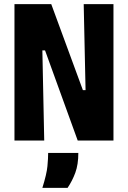

<svg xmlns="http://www.w3.org/2000/svg" viewBox="-20 -680 619 929"><path d="M50 0V-660H228L381 -244H394L385 -660H529V0H356L198 -436H185L194 0ZM185 229Q206 162 209.5 124Q213 86 213 60H359Q359 116 344.5 155.5Q330 195 307 229Z"/></svg>

Font: Bricolage Grotesque Condensed ExtraBold
Style: Regular
Weight: 800
Width: 3
Designer: Mathieu Triay
Foundry: Atelier Triay
Version: Version 1.000;gftools[0.9.30]